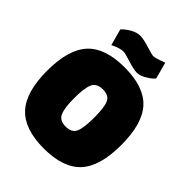

<svg xmlns="http://www.w3.org/2000/svg" viewBox="-248 -1020 1166 1166"><g transform="rotate(45 335.0 -436.5)"><path d="M250 -335Q250 -250 266.5 -212.5Q283 -175 335.5 -175Q388 -175 404 -212Q420 -249 420 -335.5Q420 -422 404.5 -458.5Q389 -495 336 -495Q283 -495 266.5 -457.5Q250 -420 250 -335ZM654 -335Q654 -152 578 -69.5Q502 13 335.5 13Q169 13 92.5 -70Q16 -153 16 -335.5Q16 -518 92 -600.5Q168 -683 335 -683Q502 -683 578 -600.5Q654 -518 654 -335ZM263 -746Q236 -746 196 -728L182 -721L153 -827Q170 -847 203 -866.5Q236 -886 265.5 -886Q295 -886 346 -870Q397 -854 408 -854Q428 -854 474 -872L489 -877L518 -770Q512 -764 501.5 -754Q491 -744 463 -728Q435 -712 409 -712Q383 -712 329.5 -729Q276 -746 263 -746Z"/></g></svg>

Font: Titillium Web
Style: Black
Weight: 900
Version: Version 1.001;PS 35.000;hotconv 1.0.70;makeotf.lib2.5.55311